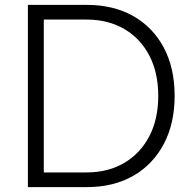

<svg xmlns="http://www.w3.org/2000/svg" viewBox="-20 -765 783 785"><path d="M94 0V-745H335Q444 -745 524.5 -699.5Q605 -654 649.5 -570.5Q694 -487 694 -373Q694 -260 649.5 -176Q605 -92 524.5 -46Q444 0 335 0ZM159 -60H334Q422 -60 488 -99Q554 -138 590.5 -208Q627 -278 627 -373Q627 -468 590.5 -538Q554 -608 488 -646.5Q422 -685 334 -685H159Z"/></svg>

Font: Plus Jakarta Sans Light
Style: Regular
Weight: 300
Designer: Gumpita Rahayu
Foundry: Tokotype
Version: Version 2.006; ttfautohint (v1.8.4.7-5d5b)